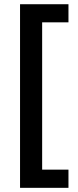

<svg xmlns="http://www.w3.org/2000/svg" viewBox="-20 -734 370 912"><path d="M305.2 158.2H75.2V-713.9H305.2V-627.9H180.2V71.8H305.2Z"/></svg>

Font: Open Sans Semibold
Style: Regular
Weight: 600
Foundry: Ascender Corporation
Version: Version 1.10